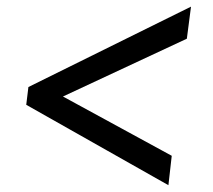

<svg xmlns="http://www.w3.org/2000/svg" viewBox="-20 -601 640 578"><path d="M65.5 -339 555 -581 542.5 -484.5 169.5 -310.5 497 -132 487 -43.5 59 -285.5Z"/></svg>

Font: Merriweather 48pt
Style: Bold Italic
Weight: 700
Italic angle: -7.8°
Version: Version 2.101